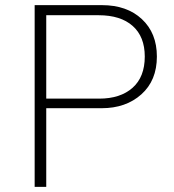

<svg xmlns="http://www.w3.org/2000/svg" viewBox="-20 -724 673 744"><path d="M114.3 0V-704.1H375Q471.7 -704.1 529.8 -649.9Q587.9 -595.7 587.9 -504.9Q587.9 -412.1 527.8 -358.4Q467.8 -304.7 374 -304.7H159.2V0ZM159.2 -341.8H364.3Q446.3 -341.8 493.7 -383.8Q541 -425.8 541 -504.9Q541 -582 494.1 -623.5Q447.3 -665 362.3 -665H159.2Z"/></svg>

Font: Gothic A1 ExtraLight
Style: Regular
Weight: 275
Designer: HanYang I&C Co.,Ltd.
Foundry: HanYang I&C Co.,Ltd.
Version: Version 2.50